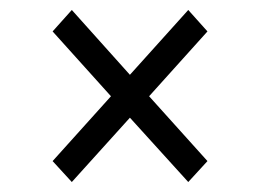

<svg xmlns="http://www.w3.org/2000/svg" viewBox="-20 -516 526 385"><path d="M85.5 -453 124 -496 240.5 -366 357.5 -496 396 -453 279 -323 396 -193 357.5 -151 240.5 -280 124 -151 85.5 -193 202.5 -323Z"/></svg>

Font: 3270 Nerd Font Mono SemCond
Style: Regular
Weight: 400
Monospace: yes
Version: Version 3.0.1;Nerd Fonts 3.1.1